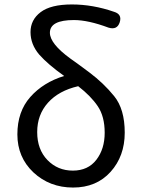

<svg xmlns="http://www.w3.org/2000/svg" viewBox="-20 -829 634 862"><path d="M130 -55Q58 -123 58 -225.5Q58 -328 116 -393.5Q174 -459 268 -488Q196 -539 156 -584Q117 -630 117 -685Q117 -740 162.5 -774.5Q208 -809 302.5 -809Q397 -809 492 -776Q529 -765 517.5 -729Q506 -693 467 -705Q376 -739 312 -739Q204 -739 204 -682Q204 -633 296 -566Q307 -558 331 -541Q355 -524 381 -504Q445 -456 492.5 -397.5Q540 -339 540 -233.5Q540 -128 476.5 -57.5Q413 13 308 13Q203 13 130 -55ZM331 -442Q244 -422 195.5 -368Q147 -314 147 -236Q147 -158 193 -110.5Q239 -63 307 -63Q375 -63 412.5 -111.5Q450 -160 450 -233Q450 -306 419 -352Q388 -398 331 -442Z"/></svg>

Font: Raw Maruko Gothic CJK TC
Style: Regular
Weight: 400
Version: Version 1.001